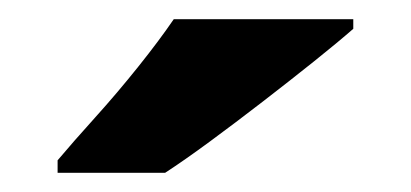

<svg xmlns="http://www.w3.org/2000/svg" viewBox="-20 -786 428 200"><path d="M348 -756Q332 -742 307 -722Q282 -702 253.5 -680Q225 -658 198.5 -638.5Q172 -619 152 -606H40V-619Q56 -638 79 -663.5Q102 -689 124 -716.5Q146 -744 161 -766H348Z"/></svg>

Font: Noto Sans Tamil ExtraBold
Style: Regular
Weight: 800
Designer: Jelle Bosma - Monotype Design Team
Foundry: Monotype Imaging Inc.
Version: Version 2.004; ttfautohint (v1.8.4.7-5d5b)